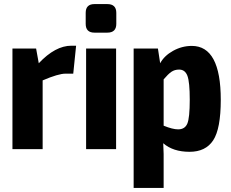

<svg xmlns="http://www.w3.org/2000/svg" viewBox="-20 -731 1130 941"><path d="M353 -507 339 -370H301Q266 -370 189 -337V0H41V-493H157L170 -421Q251 -507 330 -507Z M443 -711H506Q550 -711 550 -668V-614Q550 -571 506 -571H443Q400 -571 400 -614V-668Q400 -711 443 -711ZM549 0H402V-493H549Z M920 -506Q1062 -506 1062 -242Q1062 -100 1025 -43.5Q988 13 909 13Q828 13 780 -29Q783 26 782 71V190H635V-493H754L765 -421Q785 -458 828.5 -482Q872 -506 920 -506ZM853 -97Q886 -97 898 -125Q910 -153 910 -242Q910 -329 898.5 -359.5Q887 -390 858 -390Q836 -390 820 -379Q804 -368 782 -342V-115Q826 -97 853 -97Z"/></svg>

Font: exo2condensed_b
Style: Bold
Weight: 700
Width: 3
Designer: Natanael Gama
Version: Version 1.001;PS 001.001;hotconv 1.0.70;makeotf.lib2.5.58329